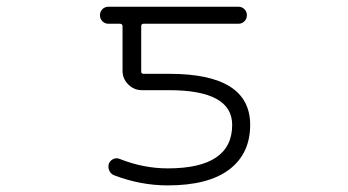

<svg xmlns="http://www.w3.org/2000/svg" viewBox="-20 -565 1040 573"><path d="M480.5 -62.5Q672.9 -62.5 672.9 -192.4Q672.9 -295.9 484.4 -295.9H403.3Q379.9 -295.9 362.8 -313Q345.7 -330.1 345.7 -353.5V-486.3Q345.7 -494.1 337.9 -494.1H303.7Q293 -494.1 285.6 -501.5Q278.3 -508.8 278.3 -519.5Q278.3 -530.3 285.6 -537.6Q293 -544.9 303.7 -544.9H691.4Q702.1 -544.9 709.5 -537.6Q716.8 -530.3 716.8 -519.5Q716.8 -508.8 709.5 -501.5Q702.1 -494.1 691.4 -494.1H408.2Q401.4 -494.1 401.4 -486.3V-351.6Q401.4 -344.7 408.2 -344.7H485.4Q726.6 -344.7 726.6 -192.4Q726.6 -106.4 664.1 -59.1Q601.6 -11.7 480.5 -11.7Q399.4 -11.7 320.3 -42Q310.5 -45.9 306.2 -55.7Q301.8 -65.4 304.7 -76.2Q308.6 -85.9 317.9 -90.3Q327.1 -94.7 336.9 -90.8Q408.2 -62.5 480.5 -62.5Z"/></svg>

Font: Rounded Mgen+ 1mn light
Style: Regular
Weight: 200
Designer: [Source Han Sans]
Ryoko NISHIZUKA  (kana & ideographs); Paul D. Hunt (Latin, Greek & Cyrillic); Wenlong ZHANG  (bopomofo
Version: Version 1.059.20150602